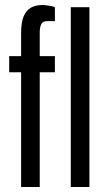

<svg xmlns="http://www.w3.org/2000/svg" viewBox="-20 -753 430 773"><path d="M65 0V-462H17V-527H65V-620Q65 -662 75 -686.5Q85 -711 104.5 -722Q124 -733 153 -733Q158 -733 167 -731.5Q176 -730 185.5 -728.5Q195 -727 201 -724V-668H170Q152 -668 146 -655.5Q140 -643 140 -624V-527H201V-462H140V0ZM265 0V-724H340V0Z"/></svg>

Font: Archivo ExtraCondensed
Style: Regular
Weight: 400
Width: 2
Designer: Hector Gatti
Foundry: Omnibus-Type
Version: Version 2.001